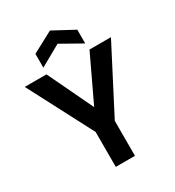

<svg xmlns="http://www.w3.org/2000/svg" viewBox="-215 -1046 1068 1171"><g transform="rotate(-30 319.0 -460.5)"><path d="M252 0V-246L15 -700H168L325 -371H315L471 -700H622L387 -246V0ZM172 -745V-842L320 -921L467 -842V-745L320 -828Z"/></g></svg>

Font: DM Sans 11pt
Style: Bold
Weight: 700
Version: Version 4.004;gftools[0.9.30]